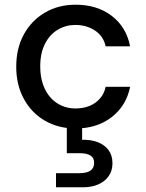

<svg xmlns="http://www.w3.org/2000/svg" viewBox="-20 -534 622 816"><path d="M301 12Q228 12 171 -21Q114 -54 81.5 -113.5Q49 -173 49 -250Q49 -329 81.5 -388Q114 -447 171 -480.5Q228 -514 301 -514Q393 -514 455 -466.5Q517 -419 533 -337H429Q420 -380 384 -404Q348 -428 300 -428Q260 -428 226 -408Q192 -388 171.5 -348.5Q151 -309 151 -251Q151 -208 163 -174.5Q175 -141 195.5 -118.5Q216 -96 243 -84.5Q270 -73 300 -73Q333 -73 359.5 -83.5Q386 -94 404.5 -115Q423 -136 429 -165H533Q517 -85 455 -36.5Q393 12 301 12ZM218 262V202H317Q349 202 364.5 191Q380 180 380 158Q380 137 364.5 127Q349 117 317 117H264V-5H329V60Q365 59 394.5 70Q424 81 441 103.5Q458 126 458 160Q458 192 441.5 215Q425 238 397 250Q369 262 334 262Z"/></svg>

Font: DM Sans 16pt Medium
Style: Regular
Weight: 500
Version: Version 4.004;gftools[0.9.30]